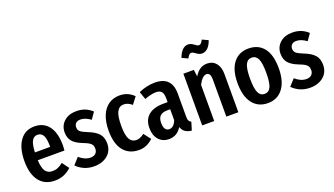

<svg xmlns="http://www.w3.org/2000/svg" viewBox="-69 -1305 3207 1846"><g transform="rotate(-20 1535.0 -381.5)"><path d="M431 -226H158Q162 -144 186.5 -111.5Q211 -79 256 -79Q287 -79 312 -89.5Q337 -100 366 -123L417 -53Q347 15 249 15Q145 15 89.5 -57Q34 -129 34 -260Q34 -391 87 -467Q140 -543 237 -543Q330 -543 382 -475.5Q434 -408 434 -277Q434 -268 431 -226ZM314 -313Q314 -388 296 -422.5Q278 -457 238 -457Q201 -457 181.5 -423.5Q162 -390 158 -306H314Z M826 -481 779 -414Q751 -434 726 -444Q701 -454 675 -454Q646 -454 629.5 -438.5Q613 -423 613 -396Q613 -369 631.5 -352.5Q650 -336 706 -314Q775 -287 808 -250Q841 -213 841 -151Q841 -74 787 -29.5Q733 15 650 15Q596 15 550.5 -4.5Q505 -24 471 -59L531 -125Q587 -76 645 -76Q678 -76 697 -93.5Q716 -111 716 -142Q716 -165 708 -179.5Q700 -194 680 -206.5Q660 -219 620 -234Q551 -261 521.5 -297Q492 -333 492 -389Q492 -456 539.5 -499.5Q587 -543 667 -543Q761 -543 826 -481Z M1253 -483 1200 -413Q1178 -431 1158.5 -439.5Q1139 -448 1116 -448Q1071 -448 1048 -405.5Q1025 -363 1025 -262Q1025 -164 1048.5 -124Q1072 -84 1116 -84Q1138 -84 1156 -92Q1174 -100 1198 -117L1253 -46Q1189 15 1110 15Q1008 15 951.5 -54.5Q895 -124 895 -260Q895 -348 921 -412Q947 -476 995.5 -509.5Q1044 -543 1108 -543Q1151 -543 1186 -528.5Q1221 -514 1253 -483Z M1672 -69 1647 13Q1606 8 1581.5 -9Q1557 -26 1545 -61Q1499 15 1416 15Q1350 15 1311 -29.5Q1272 -74 1272 -148Q1272 -234 1325.5 -279Q1379 -324 1481 -324H1522V-361Q1522 -411 1504.5 -431.5Q1487 -452 1448 -452Q1401 -452 1331 -426L1303 -506Q1343 -524 1386 -533.5Q1429 -543 1468 -543Q1642 -543 1642 -367V-128Q1642 -102 1649 -89.5Q1656 -77 1672 -69ZM1522 -140V-251H1493Q1442 -251 1418.5 -228Q1395 -205 1395 -157Q1395 -116 1409 -95Q1423 -74 1449 -74Q1497 -74 1522 -140Z M2128 -392V0H2005V-378Q2005 -416 1994.5 -432.5Q1984 -449 1964 -449Q1922 -449 1881 -370V0H1758V-529H1865L1874 -460Q1901 -502 1931.5 -522.5Q1962 -543 2005 -543Q2062 -543 2095 -502Q2128 -461 2128 -392ZM1934 -675Q1921 -684 1913.5 -688Q1906 -692 1897 -692Q1884 -692 1875 -682.5Q1866 -673 1853 -650L1793 -678Q1809 -724 1835 -751Q1861 -778 1895 -778Q1912 -778 1926 -771.5Q1940 -765 1956 -753Q1968 -744 1976 -739.5Q1984 -735 1993 -735Q2006 -735 2015.5 -745Q2025 -755 2036 -777L2097 -749Q2081 -701 2054.5 -675.5Q2028 -650 1995 -650Q1978 -650 1964 -656.5Q1950 -663 1934 -675Z M2638 -265Q2638 -133 2582 -59Q2526 15 2427 15Q2328 15 2272 -57.5Q2216 -130 2216 -265Q2216 -399 2272 -471Q2328 -543 2427 -543Q2527 -543 2582.5 -473Q2638 -403 2638 -265ZM2344 -265Q2344 -164 2364 -121.5Q2384 -79 2427 -79Q2470 -79 2490 -121.5Q2510 -164 2510 -265Q2510 -366 2490 -408Q2470 -450 2427 -450Q2384 -450 2364 -407.5Q2344 -365 2344 -265Z M3035 -481 2988 -414Q2960 -434 2935 -444Q2910 -454 2884 -454Q2855 -454 2838.5 -438.5Q2822 -423 2822 -396Q2822 -369 2840.5 -352.5Q2859 -336 2915 -314Q2984 -287 3017 -250Q3050 -213 3050 -151Q3050 -74 2996 -29.5Q2942 15 2859 15Q2805 15 2759.5 -4.5Q2714 -24 2680 -59L2740 -125Q2796 -76 2854 -76Q2887 -76 2906 -93.5Q2925 -111 2925 -142Q2925 -165 2917 -179.5Q2909 -194 2889 -206.5Q2869 -219 2829 -234Q2760 -261 2730.5 -297Q2701 -333 2701 -389Q2701 -456 2748.5 -499.5Q2796 -543 2876 -543Q2970 -543 3035 -481Z"/></g></svg>

Font: Fira Sans Extra Condensed Medium
Style: Regular
Weight: 500
Width: 1
Designer: Carrois Corporate & Edenspiekermann AG
Foundry: Carrois Corporate GbR & Edenspiekermann AG
Version: Version 4.203